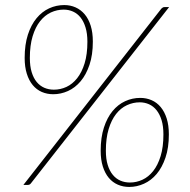

<svg xmlns="http://www.w3.org/2000/svg" viewBox="-20 -731 752 759"><path d="M347 -566.5Q347 -514 333.8 -474.8Q320.5 -435.5 298.8 -409.8Q277 -384 248.8 -371.2Q220.5 -358.5 190.5 -358.5Q166 -358.5 145.2 -367.5Q124.5 -376.5 109.5 -394.5Q94.5 -412.5 86 -439.5Q77.5 -466.5 77.5 -502Q77.5 -554.5 90.2 -593.8Q103 -633 124.5 -659Q146 -685 174.2 -698Q202.5 -711 234 -711Q258 -711 278.8 -701.8Q299.5 -692.5 314.8 -674.5Q330 -656.5 338.5 -629.5Q347 -602.5 347 -566.5ZM325.5 -566Q325.5 -598.5 318.2 -622.2Q311 -646 298.5 -661.8Q286 -677.5 268.8 -685.2Q251.5 -693 232 -693Q205.5 -693 181.2 -681.8Q157 -670.5 138.5 -647.2Q120 -624 109 -587.8Q98 -551.5 98 -502Q98 -469.5 105.2 -445.8Q112.5 -422 125.2 -406.8Q138 -391.5 155.2 -384Q172.5 -376.5 193 -376.5Q219 -376.5 242.8 -387.5Q266.5 -398.5 285 -421.8Q303.5 -445 314.5 -480.8Q325.5 -516.5 325.5 -566ZM618 -697Q621 -700 623.8 -701.5Q626.5 -703 631 -703H648.5L102 -6Q97.5 0 90 0H72.5ZM647.5 -199.5Q647.5 -147 634.2 -108Q621 -69 599.2 -43.2Q577.5 -17.5 549.2 -4.8Q521 8 491 8Q466.5 8 445.8 -1Q425 -10 410 -28Q395 -46 386.5 -72.8Q378 -99.5 378 -135Q378 -187.5 390.8 -226.8Q403.5 -266 425 -292Q446.5 -318 474.8 -331Q503 -344 534.5 -344Q558.5 -344 579.2 -335Q600 -326 615.2 -307.8Q630.5 -289.5 639 -262.5Q647.5 -235.5 647.5 -199.5ZM626 -199.5Q626 -232 618.8 -255.8Q611.5 -279.5 599 -295.2Q586.5 -311 569.2 -318.8Q552 -326.5 532.5 -326.5Q506 -326.5 481.8 -315.2Q457.5 -304 439 -280.5Q420.5 -257 409.5 -220.8Q398.5 -184.5 398.5 -135Q398.5 -102.5 405.8 -79Q413 -55.5 425.8 -40Q438.5 -24.5 455.8 -17Q473 -9.5 493.5 -9.5Q519.5 -9.5 543.2 -20.5Q567 -31.5 585.5 -54.8Q604 -78 615 -114Q626 -150 626 -199.5Z"/></svg>

Font: Lato Thin
Style: Italic
Weight: 200
Italic angle: -7°
Designer: Lukasz Dziedzic
Foundry: tyPoland Lukasz Dziedzic
Version: Version 2.007; 2014-02-27